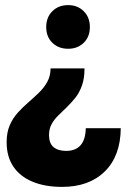

<svg xmlns="http://www.w3.org/2000/svg" viewBox="-20 -568 514 752"><path d="M453 -66Q452 43 390.5 103.5Q329 164 223 164Q156 164 107 143.5Q58 123 32 84Q6 45 6 -11Q6 -49 18 -77Q30 -105 50 -127Q70 -149 91.5 -167.5Q113 -186 133 -205.5Q153 -225 165.5 -248Q178 -271 178 -300H311Q311 -261 301 -233Q291 -205 275 -185Q259 -165 241.5 -148Q224 -131 208 -115.5Q192 -100 182 -81.5Q172 -63 172 -39Q172 -7 189.5 8Q207 23 239 23Q276 23 295.5 1Q315 -21 316 -66ZM247 -377Q209 -377 185 -400.5Q161 -424 161 -462Q161 -500 185 -524Q209 -548 247 -548Q284 -548 308 -524Q332 -500 332 -462Q332 -424 308 -400.5Q284 -377 247 -377Z"/></svg>

Font: Alexandria
Style: Bold
Weight: 700
Designer: Mohamed Gaber
Foundry: Kief Type Foundry
Version: Version 5.100